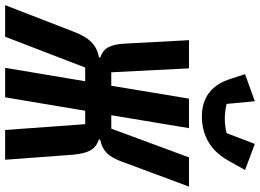

<svg xmlns="http://www.w3.org/2000/svg" viewBox="-186 -838 988 729"><g transform="rotate(90 307.5 -474.0)"><path d="M63 -258Q80 -304 103 -327Q126 -350 161 -356L162 -361Q135 -370 123 -391.5Q111 -413 109 -456L96 -698H203L218 -403H269L318 -698H430L381 -403H432L541 -698H652L559 -448Q544 -405 524.5 -386Q505 -367 474 -361L473 -356Q501 -347 514 -324.5Q527 -302 531 -257L550 0H437L415 -304H364L313 0H201L252 -304H200L83 0H-37ZM386 -747Q276 -747 242 -859L225 -911L328 -948L338 -841Q348 -838 365 -836Q382 -834 393 -834Q407 -834 423 -836Q439 -838 449 -841L490 -948L589 -911L557 -854Q527 -798 483.5 -772.5Q440 -747 386 -747Z"/></g></svg>

Font: IBM Plex Mono SemiBold
Style: Italic
Weight: 600
Italic angle: -9°
Monospace: yes
Designer: Mike Abbink, Paul van der Laan, Pieter van Rosmalen
Foundry: Bold Monday
Version: Version 2.3